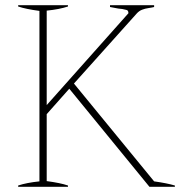

<svg xmlns="http://www.w3.org/2000/svg" viewBox="-20 -720 707 740"><path d="M50 -5Q83 -16 132 -21V-678Q79 -685 50 -695V-700H242V-695Q209 -684 160 -679V-315L475 -669Q475 -681 466 -682Q452 -686 436 -687L404 -693V-700H574V-693Q567 -691 553 -689Q539 -687 527.5 -682.5Q516 -678 507 -668L265 -398L574 -21Q624 -14 654 -5V0H556L247 -378L160 -280V-22Q213 -15 242 -5V0H50Z"/></svg>

Font: Trirong Thin
Style: Regular
Weight: 250
Designer: Katatrad Team
Foundry: CadsonDemak
Version: Version 1.001